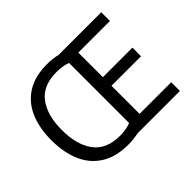

<svg xmlns="http://www.w3.org/2000/svg" viewBox="-152 -974 1232 1232"><g transform="rotate(-45 464.0 -357.5)"><path d="M386 -725Q436 -725 482 -714H868V-635H581V-412H849V-334H581V-79H868V0H488Q466 4 441.5 7Q417 10 391 10Q280 10 206.5 -36Q133 -82 97 -165Q61 -248 61 -359Q61 -470 96.5 -552Q132 -634 204.5 -679.5Q277 -725 386 -725ZM394 -646Q271 -646 213 -569.5Q155 -493 155 -358Q155 -223 213 -145.5Q271 -68 393 -68Q450 -68 492 -85V-630Q451 -646 394 -646Z"/></g></svg>

Font: Go Noto Kurrent-Regular
Style: Regular
Weight: 400
Designer: Monotype Design Team
Foundry: Monotype Imaging Inc.
Version: Version 2.012; ttfautohint (v1.8.4.7-5d5b)